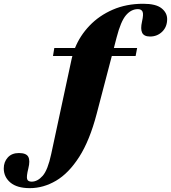

<svg xmlns="http://www.w3.org/2000/svg" viewBox="-226 -767 908 1020"><path d="M287.5 -162Q250.5 -20.5 194.8 66.5Q139 153.5 71.8 193Q4.5 232.5 -67.5 232.5Q-135.5 232.5 -170.8 202.8Q-206 173 -206 127.5Q-206 93.5 -184.8 69.8Q-163.5 46 -125.5 46Q-86.5 46 -75.8 66Q-65 86 -75.5 128Q-86 170 -82 184Q-78 198 -58 198Q-26.5 198 0.8 167Q28 136 46 51.5L154.5 -453.5Q156 -461.5 158.5 -469.5H55.5L62.5 -512H172.5Q198.5 -577 249.5 -630.5Q300.5 -684 372.8 -715.5Q445 -747 535 -747Q602 -747 632 -723.2Q662 -699.5 662 -665.5Q662 -624.5 635.8 -598.8Q609.5 -573 571 -573Q539 -573 529.2 -593Q519.5 -613 528.5 -652.5Q537.5 -692 531.2 -705.2Q525 -718.5 506.5 -718.5Q471 -718.5 443.2 -686Q415.5 -653.5 393.5 -568L379 -512H502.5L494.5 -469.5H368Z"/></svg>

Font: Newsreader Display ExtraBold
Style: Italic
Weight: 800
Italic angle: -17°
Designer: Hugues Gentile
Foundry: Production Type
Version: Version 1.001